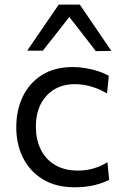

<svg xmlns="http://www.w3.org/2000/svg" viewBox="-20 -796 534 826"><path d="M302.1 9.8Q221.3 9.8 165 -24.2Q108.8 -58.1 79.4 -116.5Q50 -174.9 50 -248.3Q50 -322.1 78.2 -380.8Q106.5 -439.5 160.7 -473.5Q215 -507.6 292.8 -507.6Q321.9 -507.6 350.2 -502.6Q378.5 -497.7 403.6 -489.3Q428.6 -480.9 448.2 -469.9L440.5 -394.1Q412.5 -410.2 387.9 -418.8Q363.2 -427.5 341.9 -430.7Q320.6 -434 302.6 -434Q226.3 -434 180.3 -384.3Q134.3 -334.7 134.3 -250.2Q134.3 -196.8 154.8 -154.2Q175.2 -111.6 215.8 -86.9Q256.4 -62.1 317.1 -62.1Q338.6 -62.1 359.9 -66Q381.2 -70 402 -77.8Q422.8 -85.7 442.3 -98.1L449.5 -22.3Q433.2 -13.7 411.2 -6.4Q389.1 1 361.7 5.4Q334.3 9.8 302.1 9.8ZM392.3 -576Q360.9 -616.8 329.9 -656.7Q298.9 -696.6 266.8 -737.3H289.3Q257.7 -696.6 226.8 -657.3Q195.9 -617.9 164.2 -578H97Q130.7 -627.2 164.7 -677Q198.8 -726.7 232.7 -776.2H323.3Q357.2 -726.7 391.1 -676.8Q424.9 -626.9 459 -577.2Z"/></svg>

Font: Commissioner Thin
Style: Regular
Weight: 100
Designer: Kostas Bartsokas
Foundry: Kostas Bartsokas
Version: Version 1.001;gftools[0.9.23]